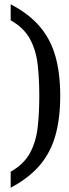

<svg xmlns="http://www.w3.org/2000/svg" viewBox="-20 -717 325 899"><path d="M262 -268Q262 -163 239.5 -83Q217 -3 166.5 56.5Q116 116 30 162V87Q92 52 120.5 -1Q149 -54 156.5 -121.5Q164 -189 164 -268Q164 -347 156.5 -414Q149 -481 120.5 -534Q92 -587 30 -622V-697Q116 -652 166.5 -592.5Q217 -533 239.5 -453.5Q262 -374 262 -268Z"/></svg>

Font: Lisu Bosa SemiBold
Style: Regular
Weight: 600
Designer: David Morse, Annie Olsen, Victor Gaultney, Frank Grießhammer (Latin)
Foundry: SIL International
Version: Version 2.000